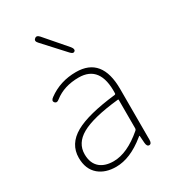

<svg xmlns="http://www.w3.org/2000/svg" viewBox="-198 -919 932 1038"><g transform="rotate(-30 268.0 -400.0)"><path d="M218 13Q152 13 111 -21Q66 -59 66 -130Q66 -216 149 -263Q229 -308 404 -328Q410 -329 410 -335Q416 -507 282 -507Q191 -507 130 -459Q112 -444 101 -458Q91 -471 111 -485Q186 -540 284 -540Q446 -540 446 -341V-24Q446 0 431 1Q416 1 414 -23L411 -65Q411 -70 409.5 -70Q408 -70 401 -64Q306 13 218 13ZM221 -20Q306 -20 404 -104Q410 -109 410 -117V-293Q410 -298 405 -297Q243 -280 171 -239Q103 -200 103 -131Q103 -74 138 -45Q169 -20 221 -20ZM334 -641Q323 -631 307 -649L188 -779Q171 -797 185 -808Q198 -820 214 -802L329 -669Q344 -650 334 -641Z"/></g></svg>

Font: Resource Han Rounded KR ExtraLight
Style: Regular
Weight: 250
Designer: Cyano Hao (round all glyphs); Ryoko NISHIZUKA 西塚涼子 (kana, bopomofo & ideographs); Paul D. Hunt (Latin, Greek & Cyrillic)
Foundry: Cyano Hao
Version: 0.990